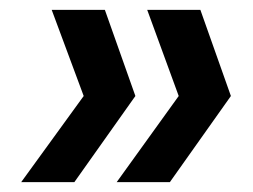

<svg xmlns="http://www.w3.org/2000/svg" viewBox="-20 -490 514 390"><path d="M150 -295 85 -470H193L255 -295L131 -120H23ZM343 -295 279 -470H387L449 -295L325 -120H217Z"/></svg>

Font: Rethink Sans SemiBold
Style: Italic
Weight: 600
Italic angle: -10°
Designer: The Rethink Sans project authors (Hans Thiessen). DM Sans designed by Colophon Foundry.
Foundry: Rethink Communications LLC
Version: Version 1.001